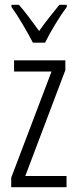

<svg xmlns="http://www.w3.org/2000/svg" viewBox="-20 -785 321 805"><path d="M259 0H27V-40L196 -485H39V-532H254V-491L86 -47H259ZM118 -606Q100 -641 74.5 -684Q49 -727 28 -756V-765H59Q78 -744 100.5 -714Q123 -684 144 -655Q166 -686 185 -710Q204 -734 229 -765H260V-756Q237 -725 211.5 -683Q186 -641 169 -606Z"/></svg>

Font: Noto Sans Sinhala UI ExtraCondensed Light
Style: Regular
Weight: 300
Width: 2
Designer: Jelle Bosma - Monotype Design Team
Foundry: Monotype Imaging Inc.
Version: Version 2.006; ttfautohint (v1.8.4.7-5d5b)